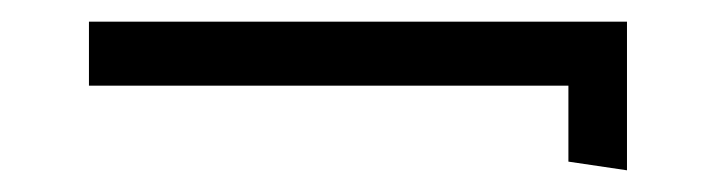

<svg xmlns="http://www.w3.org/2000/svg" viewBox="-20 -360 655 177"><path d="M558 -203V-340H62V-281H504V-211Z"/></svg>

Font: Bluebird
Style: LiExt
Weight: 300
Designer: Jasper
Foundry: Cannot Into Space Fonts
Version: Version 0.98